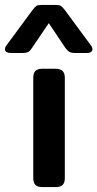

<svg xmlns="http://www.w3.org/2000/svg" viewBox="-76 -759 395 779"><path d="M-56 -559Q-56 -568 -49 -576L55 -717Q66 -731 71.5 -735Q77 -739 93 -739H150Q166 -739 172 -734.5Q178 -730 188 -717L292 -576Q299 -568 299 -559Q299 -552 293 -548Q287 -544 277 -544H230Q213 -544 205.5 -548.5Q198 -553 189 -565L122 -665L54 -565Q47 -553 39 -548.5Q31 -544 14 -544H-33Q-43 -544 -49.5 -548Q-56 -552 -56 -559ZM59 -36V-443Q59 -462 67.5 -471Q76 -480 96 -480H149Q169 -480 178 -471Q187 -462 187 -443V-36Q187 -18 178.5 -9Q170 0 149 0H96Q76 0 67.5 -9Q59 -18 59 -36Z"/></svg>

Font: Mitr
Style: Regular
Weight: 400
Designer: Thanarat Vachiruckul
Foundry: Cadson Demak
Version: Version 1.002